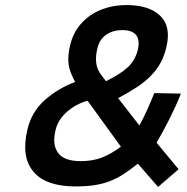

<svg xmlns="http://www.w3.org/2000/svg" viewBox="-20 -726 740 759"><path d="M480 -706Q569 -706 613 -664Q657 -622 638 -541Q630 -506 615.5 -479Q601 -452 578 -428Q555 -404 522.5 -382.5Q490 -361 447 -338L531 -230Q536 -239 544.5 -255.5Q553 -272 561.5 -291Q570 -310 577.5 -328Q585 -346 590 -358L695 -356Q686 -332 673.5 -305Q661 -278 648 -252Q635 -226 622 -202.5Q609 -179 599 -162L686 -57L605 13L525 -79Q494 -54 466.5 -36.5Q439 -19 410.5 -8.5Q382 2 350 6.5Q318 11 279 11Q161 11 112 -47.5Q63 -106 88 -212Q104 -283 156 -329.5Q208 -376 277 -402Q267 -421 260.5 -437Q254 -453 251.5 -470Q249 -487 250.5 -506.5Q252 -526 258 -550Q267 -587 287.5 -616Q308 -645 337 -665Q366 -685 402.5 -695.5Q439 -706 480 -706ZM299 -89Q345 -89 381 -102.5Q417 -116 458 -146L326 -328Q278 -314 243 -282.5Q208 -251 199 -209Q186 -153 210 -121Q234 -89 299 -89ZM365 -535Q357 -503 360.5 -476Q364 -449 383 -426L399 -405Q456 -433 485.5 -460.5Q515 -488 525 -530Q542 -607 463 -607Q426 -607 399.5 -588.5Q373 -570 365 -535Z"/></svg>

Font: Panefresco 750wt
Style: Italic
Weight: 750
Foundry: Campivisivi & Chank Co
Version: Version 1.000